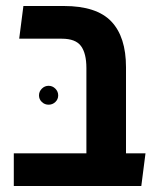

<svg xmlns="http://www.w3.org/2000/svg" viewBox="-20 -620 529 640"><path d="M26 0V-109H268V-393Q268 -442 250 -466.5Q232 -491 186 -491H44L58 -600H193Q302 -600 351 -548.5Q400 -497 400 -396V-109H465L451 0ZM142 -271Q129 -271 119.5 -280Q110 -289 110 -302Q110 -315 119.5 -324.5Q129 -334 142 -334Q155 -334 164.5 -324.5Q174 -315 174 -302Q174 -289 164.5 -280Q155 -271 142 -271Z"/></svg>

Font: Noto Sans Hebrew Condensed SemiBold
Style: Regular
Weight: 600
Width: 3
Designer: Ben Nathan
Foundry: Google LLC
Version: Version 3.001; ttfautohint (v1.8.4.7-5d5b)